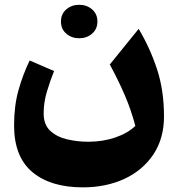

<svg xmlns="http://www.w3.org/2000/svg" viewBox="-20 -537 758 818"><path d="M556.6 -0.5Q538.6 -68.8 511.5 -131.8Q484.4 -194.8 447.8 -262.2L570.8 -414.1Q619.6 -332 649.2 -241.7Q678.7 -151.4 678.7 -41Q678.7 53.2 633.3 121.1Q587.9 189 509.8 225.1Q431.6 261.2 333 261.2Q195.3 261.2 117.7 196Q40 130.9 40 -2.4Q40 -85.9 58.6 -152.3Q77.1 -218.8 106.4 -279.3L210.4 -234.4Q193.8 -192.9 179.9 -147Q166 -101.1 166 -53.7Q166 -5.4 194.6 20.8Q223.1 46.9 267.1 56.9Q311 66.9 356 66.9Q418 66.9 470.9 48.8Q523.9 30.8 556.6 -0.5ZM239.7 -445.3Q239.7 -477.5 262.5 -497.1Q285.2 -516.6 317.4 -516.6Q349.6 -516.6 372.3 -497.1Q395 -477.5 395 -445.3Q395 -413.1 372.3 -393.6Q349.6 -374 317.4 -374Q285.2 -374 262.5 -393.6Q239.7 -413.1 239.7 -445.3Z"/></svg>

Font: Pinar DS4-Bold
Style: Regular
Weight: 700
Designer: Amin Abedi
Version: Version 2.000